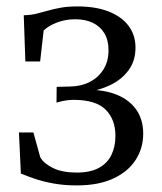

<svg xmlns="http://www.w3.org/2000/svg" viewBox="-20 -568 506 598"><path d="M219 9.5Q180 9.5 147 3.5Q114 -2.5 88.2 -11.2Q62.5 -20 45 -27.5L39 -155.5H84L105.5 -78Q116.5 -58.5 145.5 -44.5Q174.5 -30.5 219 -30.5Q261 -30.5 287.8 -45Q314.5 -59.5 327 -85.5Q339.5 -111.5 339.5 -145Q339.5 -196 309 -226.5Q278.5 -257 209 -257Q201.5 -257 190.8 -255.8Q180 -254.5 170.2 -252.2Q160.5 -250 156 -248.5L156.5 -297.5L198 -298.5Q233 -299 260 -313Q287 -327 302.5 -352.2Q318 -377.5 318 -411Q318 -443 305 -464.5Q292 -486 268.8 -497Q245.5 -508 214.5 -508Q183 -508 156.5 -497.5Q130 -487 116 -473L105 -376.5H59L54 -520.5Q75.5 -521 93.2 -525.2Q111 -529.5 129 -534.8Q147 -540 169.2 -544Q191.5 -548 221.5 -548Q278 -548 318.2 -532.2Q358.5 -516.5 380.2 -487.8Q402 -459 402 -419.5Q402 -379 380.8 -349.8Q359.5 -320.5 323.8 -303.2Q288 -286 244.5 -280.5L253 -288.5Q306 -288.5 344.8 -272.5Q383.5 -256.5 404.8 -226Q426 -195.5 426 -152Q426 -106 402.2 -69.5Q378.5 -33 332.5 -11.8Q286.5 9.5 219 9.5Z"/></svg>

Font: Merriweather 60pt Light
Style: Regular
Weight: 300
Version: Version 2.100